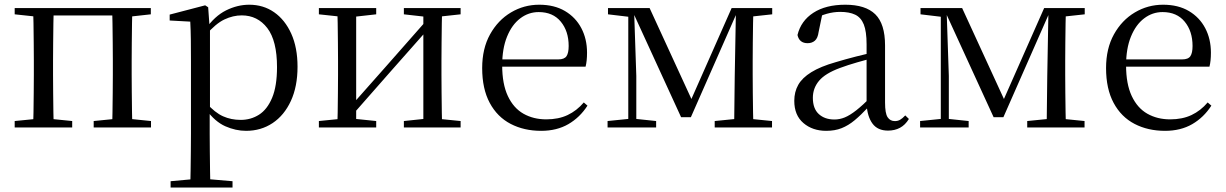

<svg xmlns="http://www.w3.org/2000/svg" viewBox="-20 -551 5300 830"><path d="M123.1 0Q124.3 -24.4 124.8 -65.4Q125.3 -106.3 125.8 -150.3Q126.3 -194.3 126.3 -228.5V-288.3Q126.3 -321.7 125.8 -365.7Q125.3 -409.8 124.8 -450.8Q124.3 -491.8 123.1 -516H212.3Q211.3 -491.7 210.8 -450.7Q210.3 -409.7 209.8 -365.7Q209.3 -321.7 209.3 -288.3V-228.5Q209.3 -194.3 209.8 -150.3Q210.3 -106.3 210.8 -65.4Q211.3 -24.4 212.3 0ZM464.8 0Q465.8 -24.4 466.3 -65.4Q466.8 -106.3 467.3 -150.3Q467.8 -194.3 467.8 -228.5V-288.3Q467.8 -321.7 467.3 -365.7Q466.8 -409.7 466.3 -450.7Q465.8 -491.7 464.8 -516H552.2Q551.2 -491.7 550.7 -450.7Q550.2 -409.7 549.7 -365.7Q549.2 -321.7 549.2 -288.3V-228.5Q549.2 -194.3 549.7 -150.3Q550.2 -106.3 550.7 -65.4Q551.2 -24.4 552.2 0ZM43.5 0V-27.8L152.7 -38.6H184.7L292.1 -27.8V0ZM385 0V-27.8L493.4 -38.6H526.4L632.8 -27.8V0ZM43.5 -489.1V-516H167V-477.4H152.7ZM508.7 -477.4V-516H632V-489.1L526.4 -477.4ZM167 -484.1V-516H508.7V-484.1Z M717.5 259.8V232.4L828.7 222.2H866.5L985.2 232.4V259.8ZM802.5 259.8Q803.5 225.6 804 185.1Q804.5 144.5 805 103.1Q805.5 61.7 805.5 26.7V-286.8Q805.5 -338.2 805 -379.5Q804.5 -420.7 802.5 -457.5L713.5 -462.4V-487.9L866.9 -528L879.9 -519.6L885.9 -435.3L887.7 -430.1V-78.7L886.5 -68.7V26.5Q886.5 60.7 887 102.2Q887.5 143.7 888 184.7Q888.5 225.6 889.5 259.8ZM1043.6 14.6Q999.1 14.6 954.2 -5.1Q909.3 -24.9 871.2 -77.1H858.4L872.3 -105.1Q909.5 -63.7 944.4 -48.2Q979.2 -32.7 1020.5 -32.7Q1064.2 -32.7 1099.6 -55.1Q1135.1 -77.6 1156.3 -128.1Q1177.5 -178.6 1177.5 -260.8Q1177.5 -374.9 1135.5 -429.7Q1093.4 -484.5 1024.9 -484.5Q987.4 -484.5 950 -466.8Q912.5 -449.1 868.2 -398.2L857.6 -425H868.5Q907.9 -481.5 957.2 -506.1Q1006.6 -530.6 1057.3 -530.6Q1118.5 -530.6 1165.2 -498Q1212 -465.4 1239.1 -405.4Q1266.2 -345.3 1266.2 -262.6Q1266.2 -177.1 1237.5 -114.8Q1208.7 -52.4 1158.4 -18.9Q1108.2 14.6 1043.6 14.6Z M1358.5 0V-27.8L1466.7 -38.6H1501.3L1606.3 -27.8V0ZM1725.9 0V-27.8L1828.6 -38.6H1863L1971.2 -27.8V0ZM1438.1 0Q1439.3 -24.4 1439.8 -65.3Q1440.3 -106.3 1440.8 -150.3Q1441.3 -194.3 1441.3 -228.5V-288.3Q1441.3 -321.7 1440.8 -365.7Q1440.3 -409.7 1439.8 -450.7Q1439.3 -491.8 1438.1 -516H1519.7V0ZM1497.1 -46.9 1461.9 -65.8H1473.3L1650.2 -265.6L1831 -470.9L1864.7 -451H1853.4L1675.1 -249.4ZM1810.1 0V-516H1891.4Q1890.4 -491.8 1889.9 -450.7Q1889.4 -409.7 1888.9 -365.7Q1888.4 -321.7 1888.4 -288.3V-228.5Q1888.4 -194.3 1888.9 -150.3Q1889.4 -106.3 1889.9 -65.3Q1890.4 -24.4 1891.4 0ZM1358.5 -489.1V-516H1606.3V-489.1L1502.1 -477.4H1467.7ZM1725.9 -489.1V-516H1971.2V-489.1L1863.8 -477.4H1829.4Z M2319.3 14.6Q2245.5 14.6 2187.6 -15.4Q2129.7 -45.5 2097.1 -106.2Q2064.4 -167 2064.4 -256.8Q2064.4 -341.1 2098.5 -402.5Q2132.6 -463.8 2188.8 -497.2Q2245 -530.6 2310.9 -530.6Q2376.2 -530.6 2422.4 -503.3Q2468.6 -475.9 2493.1 -429.2Q2517.7 -382.4 2517.7 -323.2Q2517.7 -286.8 2511.4 -262.9H2102.6V-294.2H2393.3Q2419.6 -294.2 2429 -308.2Q2438.3 -322.1 2438.3 -352.3Q2438.3 -416.2 2404.2 -457.5Q2370.2 -498.8 2308.6 -498.8Q2264.8 -498.8 2229 -471.6Q2193.1 -444.5 2172 -392.8Q2150.9 -341.2 2150.9 -268.7Q2150.9 -188 2175.4 -135.9Q2199.9 -83.8 2242.9 -59.4Q2286 -35 2341.5 -35Q2394.5 -35 2433.8 -53.7Q2473.2 -72.3 2503.7 -108.1L2519.6 -94.3Q2487 -43.5 2437 -14.4Q2387 14.6 2319.3 14.6Z M2924.3 -44.4 2715.3 -500.2H2709.6V-516H2788.3L2978.9 -101.4H2959.3L3142.7 -516H3174.3V-500.6H3167.5L2966.6 -44.4ZM3153.6 0 3156.2 -221.5 3161.5 -516H3237Q3236 -491.8 3235.4 -450.7Q3234.8 -409.7 3234.3 -365.7Q3233.8 -321.7 3233.8 -288.3V-228.5Q3233.8 -194.3 3234.3 -150.3Q3234.8 -106.3 3235.4 -65.3Q3236 -24.4 3237 0ZM2606.5 0V-27.8L2705.2 -37.8H2721.3L2816.4 -27.8V0ZM3069.6 0V-27.8L3177.8 -38.6H3210L3317.4 -27.8V0ZM2608.3 -489.1V-516H2718.1V-477.4H2706.3ZM2696 0V-516H2720.8L2730.7 -222.7V0ZM3191.5 -477.4V-516H3318.2V-489.1L3210.8 -477.4Z M3551.7 14.6Q3492.5 14.6 3453.1 -19.1Q3413.6 -52.8 3413.6 -115.1Q3413.6 -153.9 3430.8 -184.3Q3447.9 -214.6 3487.4 -239Q3526.9 -263.5 3592.9 -282.3Q3634.8 -294.9 3680.8 -306.7Q3726.8 -318.5 3766.8 -327.7V-303.3Q3726.8 -293.3 3685.7 -281.5Q3644.6 -269.7 3610.6 -257Q3547.3 -233.6 3520.6 -201.7Q3493.9 -169.7 3493.9 -128.2Q3493.9 -81.6 3519.5 -58Q3545.2 -34.4 3587.1 -34.4Q3609.6 -34.4 3631.6 -43.3Q3653.6 -52.2 3681.7 -74.2Q3709.7 -96.3 3747.8 -134.4L3756.5 -87.1H3732.9Q3701.7 -53.7 3674.5 -31.1Q3647.2 -8.4 3618.1 3.1Q3589 14.6 3551.7 14.6ZM3818.8 13.6Q3774.1 13.6 3751.8 -16.6Q3729.5 -46.7 3726.2 -99.7V-103.3V-359Q3726.2 -415 3714.1 -445.3Q3701.9 -475.6 3676.7 -487.6Q3651.6 -499.6 3612 -499.6Q3583.3 -499.6 3554.1 -491.4Q3524.9 -483.2 3491.7 -464.7L3535.2 -491.9L3518.8 -412.7Q3515.2 -386 3502.7 -375.2Q3490.1 -364.3 3471.4 -364.3Q3435.2 -364.3 3427.5 -399.7Q3442.4 -461 3496.1 -495.8Q3549.8 -530.6 3634.2 -530.6Q3721.5 -530.6 3763.8 -489.2Q3806 -447.8 3806 -354.6V-107.7Q3806 -60.8 3817.1 -44.2Q3828.1 -27.5 3848.4 -27.5Q3861 -27.5 3871 -33.2Q3881 -38.8 3893.4 -52.1L3909.1 -36.7Q3893.2 -10.7 3870.6 1.4Q3848 13.6 3818.8 13.6Z M4275.3 -44.4 4066.3 -500.2H4060.6V-516H4139.3L4329.9 -101.4H4310.3L4493.7 -516H4525.3V-500.6H4518.5L4317.6 -44.4ZM4504.6 0 4507.2 -221.5 4512.5 -516H4588Q4587 -491.8 4586.4 -450.7Q4585.8 -409.7 4585.3 -365.7Q4584.8 -321.7 4584.8 -288.3V-228.5Q4584.8 -194.3 4585.3 -150.3Q4585.8 -106.3 4586.4 -65.3Q4587 -24.4 4588 0ZM3957.5 0V-27.8L4056.2 -37.8H4072.3L4167.4 -27.8V0ZM4420.6 0V-27.8L4528.8 -38.6H4561L4668.4 -27.8V0ZM3959.3 -489.1V-516H4069.1V-477.4H4057.3ZM4047 0V-516H4071.8L4081.7 -222.7V0ZM4542.5 -477.4V-516H4669.2V-489.1L4561.8 -477.4Z M5016.3 14.6Q4942.5 14.6 4884.6 -15.4Q4826.7 -45.5 4794.1 -106.2Q4761.4 -167 4761.4 -256.8Q4761.4 -341.1 4795.5 -402.5Q4829.6 -463.8 4885.8 -497.2Q4942 -530.6 5007.9 -530.6Q5073.2 -530.6 5119.4 -503.3Q5165.6 -475.9 5190.1 -429.2Q5214.7 -382.4 5214.7 -323.2Q5214.7 -286.8 5208.4 -262.9H4799.6V-294.2H5090.3Q5116.6 -294.2 5126 -308.2Q5135.3 -322.1 5135.3 -352.3Q5135.3 -416.2 5101.2 -457.5Q5067.2 -498.8 5005.6 -498.8Q4961.8 -498.8 4926 -471.6Q4890.1 -444.5 4869 -392.8Q4847.9 -341.2 4847.9 -268.7Q4847.9 -188 4872.4 -135.9Q4896.9 -83.8 4939.9 -59.4Q4983 -35 5038.5 -35Q5091.5 -35 5130.8 -53.7Q5170.2 -72.3 5200.7 -108.1L5216.6 -94.3Q5184 -43.5 5134 -14.4Q5084 14.6 5016.3 14.6Z"/></svg>

Font: Noto Serif HK
Style: Regular
Weight: 200
Designer: Ryoko NISHIZUKA 西塚涼子 (kana & ideographs); Frank Grießhammer (Latin, Greek & Cyrillic); Wenlong ZHANG 张文龙 (bopomofo); San
Foundry: Adobe
Version: Version 2.001;hotconv 1.1.0;makeotfexe 2.6.0